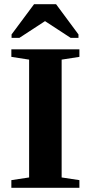

<svg xmlns="http://www.w3.org/2000/svg" viewBox="-20 -888 429 908"><path d="M271.5 -48.8 355.5 -36.1V0H33.7V-36.1L117.7 -48.8V-606L33.7 -619.1V-654.8H355.5V-619.1L271.5 -606ZM34.7 -709V-725.1L141.1 -868.2H245.1L351.1 -725.1V-709H314L192.9 -788.1L71.8 -709Z"/></svg>

Font: Liberation Serif
Style: Bold
Weight: 700
Designer: Steve Matteson
Foundry: Ascender Corporation
Version: Version 2.1.5